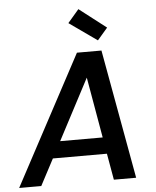

<svg xmlns="http://www.w3.org/2000/svg" viewBox="-79 -979 836 1030"><g transform="rotate(-5 339.5 -464.0)"><path d="M467 -142H176L101 0H-18L354 -696H486L612 0H492ZM395 -558 223 -231H452ZM382 -928 527 -816 472 -752 322 -858Z"/></g></svg>

Font: SVN-Poppins Medium
Style: Italic
Weight: 500
Italic angle: -10°
Designer: Ninad Kale (Devanagari), Jonny Pinhorn (Latin)
Foundry: Indian Type Foundry
Version: Version 3.002 2017; ttfautohint (v1.8.3)